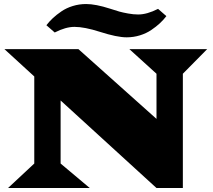

<svg xmlns="http://www.w3.org/2000/svg" viewBox="-20 -948 1072 968"><path d="M255.9 -784.2 213.9 -820.8Q228.5 -839.8 246.6 -856.7Q264.6 -873.5 289.6 -890.6Q314.5 -907.7 346.9 -917.7Q379.4 -927.7 414.1 -927.7Q462.4 -927.7 534.7 -904.3Q564.5 -894.5 581.8 -889.6Q599.1 -884.8 626 -879.9Q652.8 -875 676.8 -875Q721.2 -875 776.9 -903.3L818.8 -866.7Q804.2 -847.7 786.1 -830.8Q768.1 -814 742.9 -796.9Q717.8 -779.8 685.5 -769.8Q653.3 -759.8 618.7 -759.8Q569.8 -759.8 483.4 -787.6Q405.8 -812.5 355.5 -812.5Q311 -812.5 255.9 -784.2ZM20.5 0 152.8 -123.5V-562.5L2.4 -700.2H375.5L769 -348.6V-576.2L632.3 -700.2H1024.4L901.9 -576.2V0H769L285.6 -441.4V-123.5L432.6 0Z"/></svg>

Font: Goblin
Style: Regular
Weight: 400
Designer: Riccardo De Franceschi
Foundry: Sorkin Type Co.
Version: Version 1.001